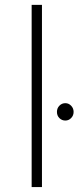

<svg xmlns="http://www.w3.org/2000/svg" viewBox="-20 -762 320 782"><path d="M150.9 0H108.9V-742.2H150.9ZM246.1 -341.8Q259.8 -341.8 269.8 -331.3Q279.8 -320.8 279.8 -306.2Q279.8 -291.5 269.8 -281.2Q259.8 -271 246.1 -271Q231.9 -271 221.9 -281Q211.9 -291 211.9 -306.2Q211.9 -321.3 221.9 -331.5Q231.9 -341.8 246.1 -341.8Z"/></svg>

Font: Montserrat Ultra Light
Style: Regular
Weight: 200
Designer: Julieta Ulanovsky
Foundry: Julieta Ulanovsky
Version: Version 3.001;PS 003.001;hotconv 1.0.70;makeotf.lib2.5.58329